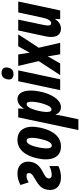

<svg xmlns="http://www.w3.org/2000/svg" viewBox="713 -1520 1045 2512"><g transform="rotate(-90 1236.0 -264.5)"><path d="M174 10Q80 10 37 -42Q-6 -94 10 -174Q21 -228 54 -261Q87 -294 133 -319Q171 -341 196.5 -359Q222 -377 227 -400Q230 -416 221.5 -428.5Q213 -441 190 -441Q166 -441 145 -432Q124 -423 106 -413L71 -519Q107 -540 145.5 -549.5Q184 -559 220 -559Q282 -559 319.5 -533.5Q357 -508 369.5 -466.5Q382 -425 372 -376Q361 -325 329.5 -291Q298 -257 252 -233Q203 -208 182 -192Q161 -176 158 -155Q154 -135 166 -123Q178 -111 202 -111Q227 -111 258 -118.5Q289 -126 319 -142V-24Q286 -7 247.5 1.5Q209 10 174 10Z M574 10Q472 10 430.5 -72Q389 -154 419 -297Q447 -424 509 -491.5Q571 -559 661 -559Q766 -559 808.5 -478Q851 -397 820 -256Q792 -126 729 -58Q666 10 574 10ZM588 -110Q615 -110 636.5 -148Q658 -186 675 -265Q693 -350 687 -394.5Q681 -439 651 -439Q594 -439 562 -278Q529 -110 588 -110Z M790 238 956 -549H1073L1069 -478H1073Q1101 -521 1130.5 -540Q1160 -559 1194 -559Q1246 -559 1274 -518.5Q1302 -478 1306 -410Q1310 -342 1292 -259Q1275 -179 1244.5 -118.5Q1214 -58 1174.5 -24Q1135 10 1089 10Q1056 10 1030.5 -8Q1005 -26 993 -60H990Q987 -32 983 -8Q979 16 975 31L931 238ZM1059 -114Q1087 -114 1109.5 -159Q1132 -204 1147 -268Q1156 -313 1159.5 -351.5Q1163 -390 1156.5 -414.5Q1150 -439 1130 -439Q1110 -439 1093.5 -418Q1077 -397 1064 -361.5Q1051 -326 1041 -283Q1031 -240 1027.5 -201Q1024 -162 1031 -138Q1038 -114 1059 -114Z M1522 -611Q1481 -611 1463 -633.5Q1445 -656 1455 -696Q1470 -767 1538 -767Q1578 -767 1596.5 -744Q1615 -721 1606 -680Q1592 -611 1522 -611ZM1312 0 1429 -549H1571L1454 0Z M1509 0 1692 -281 1629 -549H1779L1802 -400L1886 -549H2042L1867 -280L1932 0H1781L1754 -163L1662 0Z M2118 10Q2049 10 2022.5 -44.5Q1996 -99 2017 -195L2093 -549H2235L2164 -211Q2144 -118 2187 -118Q2237 -118 2262 -239L2329 -549H2472L2355 0H2241L2244 -65H2241Q2190 10 2118 10Z"/></g></svg>

Font: Noto Sans ExtraCondensed ExtraBold
Style: Italic
Weight: 800
Width: 2
Italic angle: -12°
Designer: Monotype Design Team
Foundry: Monotype Imaging Inc.
Version: Version 2.013; ttfautohint (v1.8.4.7-5d5b)